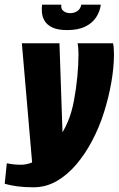

<svg xmlns="http://www.w3.org/2000/svg" viewBox="-63 -679 505 817"><path d="M79 118Q42 118 11.5 114Q-19 110 -43 103L-34 16Q-23 18 -8.5 20Q6 22 27 22Q65 22 103.5 -4.5Q142 -31 174.5 -73.5Q207 -116 226 -162Q242 -200 251.5 -250Q261 -300 266 -352.5Q271 -405 271 -448Q271 -462 270 -474Q269 -486 267 -495H418Q422 -478 422 -448Q422 -394 411 -330Q400 -266 379.5 -201Q359 -136 328 -78Q299 -23 261 21.5Q223 66 177.5 92Q132 118 79 118ZM77 51 30 -495H190L206 -27ZM223 -551Q183 -551 160 -562Q137 -573 127 -590Q117 -607 115.5 -625.5Q114 -644 116 -659H198Q195 -641 207 -632Q219 -623 235 -623Q252 -623 265.5 -631.5Q279 -640 283 -659H366Q362 -629 345.5 -604.5Q329 -580 299 -565.5Q269 -551 223 -551Z"/></svg>

Font: Alumni Sans Black
Style: Italic
Weight: 900
Italic angle: -8°
Version: Version 1.016